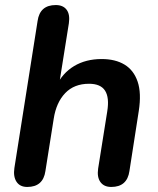

<svg xmlns="http://www.w3.org/2000/svg" viewBox="-20 -733 625 761"><path d="M88 8Q59 8 45.5 -12.5Q32 -33 37 -67L129 -650Q138 -713 201 -713Q230 -713 244 -694.5Q258 -676 253 -641L213 -390H202Q227 -443 273.5 -471Q320 -499 383 -499Q437 -499 473.5 -477Q510 -455 525.5 -409.5Q541 -364 530 -293L493 -55Q484 8 421 8Q392 8 378 -11.5Q364 -31 369 -65L405 -291Q414 -346 396.5 -373.5Q379 -401 333 -401Q274 -401 238.5 -364Q203 -327 193 -263L160 -55Q151 8 88 8Z"/></svg>

Font: Nunito Variable Extra Light
Style: Italic
Weight: 200
Italic angle: -9°
Designer: Vernon Adams
Foundry: Vernon Adams
Version: Version 3.602